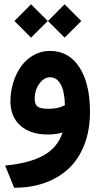

<svg xmlns="http://www.w3.org/2000/svg" viewBox="-20 -626 469 897"><path d="M281.7 -606 359.9 -527.8 281.7 -450.2 204.1 -527.8ZM125 -606 203.1 -527.8 125 -450.2 47.4 -527.8ZM213.4 -265.1Q186 -265.1 164.1 -235.4Q142.1 -205.6 142.1 -164.1Q142.1 -138.7 155.5 -128.2Q168.9 -117.7 208 -117.7Q252.9 -117.7 283.2 -134.8Q281.7 -199.7 263.4 -232.4Q245.1 -265.1 213.4 -265.1ZM212.9 -388.2Q301.3 -388.2 350.8 -312Q400.4 -235.8 400.4 -103.5Q400.4 -19.5 375 47.6Q349.6 114.7 303.2 159.2Q256.8 203.6 192.1 227.3Q127.4 251 49.3 251H45.9L41 238.8L14.2 172.4L3.9 147.5Q119.1 136.2 184.3 99.6Q249.5 63 272 -6.8Q239.7 2.4 203.1 2.4Q122.1 2.4 75.4 -39.1Q28.8 -80.6 28.8 -152.8Q28.8 -198.2 42 -240.7Q55.2 -283.2 78.6 -315.9Q102.1 -348.6 137 -368.4Q171.9 -388.2 212.9 -388.2Z"/></svg>

Font: Samim WOL
Style: Bold-WOL
Weight: 700
Foundry: DejaVu fonts team - Redesigned by Saber Rastikerdar
Version: Version 4.0.5